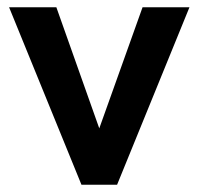

<svg xmlns="http://www.w3.org/2000/svg" viewBox="-20 -508 546 528"><path d="M204 0H302L501 -488H372L253 -155L135 -488H5Z"/></svg>

Font: FREAK Grotesk Next
Style: Bold
Weight: 700
Width: 3
Designer: La Scuola Open Source
Foundry: La Scuola Open Source
Version: Version 1.000;PS 1.0;hotconv 1.0.72;makeotf.lib2.5.5900